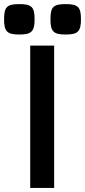

<svg xmlns="http://www.w3.org/2000/svg" viewBox="-59 -920 416 940"><path d="M88.9 0H206.1V-696.8H88.9ZM188 -825.7C188 -765.6 203.1 -751 262.2 -751C322.3 -751 337.4 -765.6 337.4 -825.7C337.4 -886.7 322.3 -899.9 262.2 -899.9C203.1 -899.9 188 -886.7 188 -825.7ZM-39.1 -825.7C-39.1 -765.6 -23.9 -751 35.2 -751C95.2 -751 110.4 -765.6 110.4 -825.7C110.4 -886.7 95.2 -899.9 35.2 -899.9C-23.9 -899.9 -39.1 -886.7 -39.1 -825.7Z"/></svg>

Font: Doppio One
Style: Regular
Weight: 400
Designer: Szymon Celej
Foundry: Sorkin Type Co
Version: Version 1.002